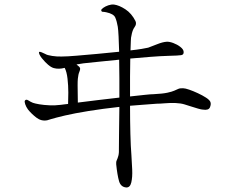

<svg xmlns="http://www.w3.org/2000/svg" viewBox="-20 -795 1040 846"><path d="M504 -147Q504 -154 504.5 -204.5Q505 -255 506 -324Q433 -316 371 -306Q309 -296 266 -286Q224 -276 206 -270.5Q188 -265 188 -265Q162 -260 140 -277Q118 -294 103 -313Q95 -324 91 -336Q87 -348 90 -352Q95 -359 105 -352.5Q115 -346 125 -342Q133 -339 153 -335.5Q173 -332 198.5 -331Q224 -330 247 -333Q254 -334 262.5 -335Q271 -336 280 -337Q281 -356 281 -387Q281 -418 277.5 -448.5Q274 -479 265 -496Q239 -489 217 -495Q195 -501 164 -539Q157 -548 153.5 -556Q150 -564 153 -566Q155 -568 163.5 -564.5Q172 -561 180 -557Q187 -552 210 -548.5Q233 -545 253 -546Q275 -546 316.5 -549.5Q358 -553 408 -557.5Q458 -562 505 -567Q504 -605 502.5 -634.5Q501 -664 499 -677Q495 -701 488 -717.5Q481 -734 448 -741Q438 -743 432.5 -743Q427 -743 426 -750Q426 -754 435 -760.5Q444 -767 457 -771.5Q470 -776 482 -775Q505 -772 532.5 -754Q560 -736 577 -702Q583 -689 573 -675.5Q563 -662 559 -637Q557 -632 556.5 -615Q556 -598 555 -573Q583 -576 604 -579.5Q625 -583 633 -585Q647 -590 672 -600Q697 -610 714 -611Q726 -612 743.5 -605.5Q761 -599 774.5 -588.5Q788 -578 789 -568Q791 -554 778.5 -552Q766 -550 724 -549Q687 -548 643 -544.5Q599 -541 554 -537Q553 -501 553 -458Q553 -415 553 -370Q590 -374 617.5 -377Q645 -380 657 -380Q697 -382 717.5 -386.5Q738 -391 748 -395.5Q758 -400 766 -403.5Q774 -407 788 -406Q796 -406 813.5 -400Q831 -394 851.5 -384.5Q872 -375 887.5 -365Q903 -355 907 -346Q911 -336 905 -322Q899 -308 874 -312Q868 -312 852.5 -316.5Q837 -321 820 -326.5Q803 -332 793 -335Q777 -340 754 -341Q731 -342 708 -340Q685 -338 670 -338Q640 -336 610.5 -333.5Q581 -331 553 -329Q553 -264 554.5 -205.5Q556 -147 559 -112Q561 -82 562.5 -48Q564 -14 558.5 9Q553 32 536 31Q512 29 504.5 3Q497 -23 492 -71Q491 -82 494.5 -89Q498 -96 501.5 -108.5Q505 -121 504 -147ZM323 -343Q363 -348 411.5 -354Q460 -360 506 -365Q506 -407 506 -450Q506 -493 505 -532Q453 -527 410.5 -522.5Q368 -518 348 -516Q340 -515 332.5 -513.5Q325 -512 317 -511Q332 -500 333 -494Q334 -488 329.5 -478Q325 -468 323 -448Q322 -438 322 -419Q322 -400 322.5 -379Q323 -358 323 -343Z"/></svg>

Font: Shippori Mincho TTF
Style: Regular
Weight: 400
Version: Version 2.100